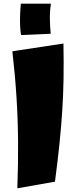

<svg xmlns="http://www.w3.org/2000/svg" viewBox="-20 -1003 412 1041"><path d="M74 18Q79 -116 78 -236Q77 -356 69.5 -475Q62 -594 47 -725L324 -767Q326 -664 324.5 -575.5Q323 -487 317.5 -402Q312 -317 302.5 -224Q293 -131 278 -18ZM94 -813Q88 -851 88.5 -898.5Q89 -946 93 -983H256Q250 -943 250.5 -900.5Q251 -858 255 -820Z"/></svg>

Font: Marhey ExtraBold
Style: Regular
Weight: 800
Designer: Nur Syamsi & Bustanul Arifin
Foundry: Namelatype
Version: Version 1.000; ttfautohint (v1.8.4.7-5d5b)